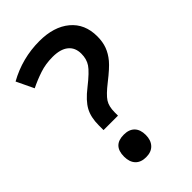

<svg xmlns="http://www.w3.org/2000/svg" viewBox="-223 -804 899 899"><g transform="rotate(-45 226.5 -355.0)"><path d="M138.2 -216.8V-248Q138.2 -301.8 157.7 -337.4Q177.2 -373 226.1 -411.1Q284.2 -457 301 -482.4Q317.9 -507.8 317.9 -543Q317.9 -584 290.5 -606Q263.2 -627.9 211.9 -627.9Q165.5 -627.9 126 -614.7Q86.4 -601.6 48.8 -583L7.8 -668.9Q106.9 -724.1 220.2 -724.1Q315.9 -724.1 372.1 -677.2Q428.2 -630.4 428.2 -547.9Q428.2 -511.2 417.5 -482.7Q406.7 -454.1 385 -428.2Q363.3 -402.3 310.1 -360.8Q264.6 -325.2 249.3 -301.8Q233.9 -278.3 233.9 -238.8V-216.8ZM118.2 -61Q118.2 -134.8 189.9 -134.8Q225.1 -134.8 243.7 -115.5Q262.2 -96.2 262.2 -61Q262.2 -26.4 243.4 -6.1Q224.6 14.2 189.9 14.2Q155.3 14.2 136.7 -5.6Q118.2 -25.4 118.2 -61Z"/></g></svg>

Font: f2_25842          
Style: Regular
Weight: 600
Foundry: Ascender Corporation
Version: Version 1.10